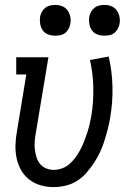

<svg xmlns="http://www.w3.org/2000/svg" viewBox="-20 -753 540 781"><path d="M198 8Q170 8 144.5 0.5Q119 -7 98.5 -23Q78 -39 65.5 -61.5Q53 -84 47.5 -110Q42 -136 43 -164Q44 -192 49 -219L87 -450H46V-520H177L125 -208Q122 -191 121 -175Q120 -159 122 -143Q124 -127 129 -112Q134 -97 143.5 -85.5Q153 -74 168 -68Q183 -62 199 -62Q216 -62 233.5 -68.5Q251 -75 265 -88Q279 -101 289.5 -116Q300 -131 308.5 -147.5Q317 -164 323.5 -181Q330 -198 335.5 -215Q341 -232 345 -249.5Q349 -267 352 -284Q361 -342 359.5 -399Q358 -456 346 -509L422 -523Q436 -464 437.5 -400.5Q439 -337 428 -273Q424 -250 418 -226.5Q412 -203 404.5 -179.5Q397 -156 386.5 -133.5Q376 -111 362 -90Q348 -69 331 -49.5Q314 -30 292 -16.5Q270 -3 246 2.5Q222 8 198 8ZM404 -608Q389 -608 375.5 -613Q362 -618 354 -629.5Q346 -641 343.5 -655.5Q341 -670 343 -685Q345 -695 350.5 -705Q356 -715 364.5 -721.5Q373 -728 383.5 -730.5Q394 -733 405 -733Q420 -733 433.5 -727.5Q447 -722 455 -710.5Q463 -699 466 -684.5Q469 -670 466 -655Q464 -645 458.5 -635Q453 -625 444.5 -618.5Q436 -612 425.5 -610Q415 -608 404 -608ZM204 -608Q189 -608 175.5 -613Q162 -618 154 -629.5Q146 -641 143.5 -655.5Q141 -670 143 -685Q145 -695 150.5 -705Q156 -715 164.5 -721.5Q173 -728 183.5 -730.5Q194 -733 205 -733Q220 -733 233.5 -727.5Q247 -722 255 -710.5Q263 -699 266 -684.5Q269 -670 266 -655Q264 -645 258.5 -635Q253 -625 244.5 -618.5Q236 -612 225.5 -610Q215 -608 204 -608Z"/></svg>

Font: Iosevka Curly Slab
Style: Italic
Weight: 400
Italic angle: -9°
Monospace: yes
Designer: Belleve Invis
Foundry: Belleve Invis
Version: Version 22.1.2; ttfautohint (v1.8.4)